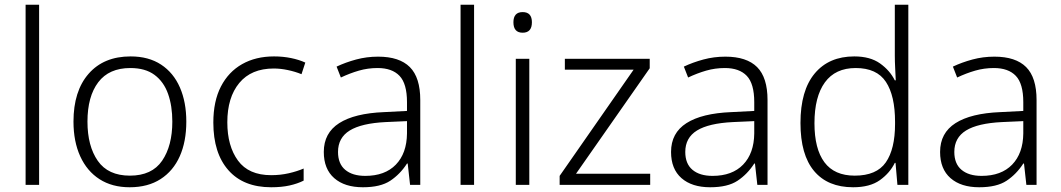

<svg xmlns="http://www.w3.org/2000/svg" viewBox="-20 -780 4475 810"><path d="M145 0H88V-760H145Z M766 -267Q766 -183 738.5 -121Q711 -59 657.5 -24.5Q604 10 527 10Q453 10 400 -24Q347 -58 318.5 -120.5Q290 -183 290 -267Q290 -396 354 -469Q418 -542 531 -542Q607 -542 659.5 -507.5Q712 -473 739 -411Q766 -349 766 -267ZM349 -267Q349 -164 392.5 -101.5Q436 -39 528 -39Q621 -39 664 -102Q707 -165 707 -267Q707 -333 689 -384Q671 -435 632 -464Q593 -493 530 -493Q440 -493 394.5 -433Q349 -373 349 -267Z M1124 10Q1007 10 943.5 -62Q880 -134 880 -263Q880 -353 912 -415Q944 -477 1001.5 -509.5Q1059 -542 1136 -542Q1174 -542 1208 -535Q1242 -528 1268 -516L1252 -467Q1225 -478 1194 -484.5Q1163 -491 1135 -491Q1040 -491 989.5 -430Q939 -369 939 -264Q939 -164 984 -102.5Q1029 -41 1124 -41Q1163 -41 1198 -49Q1233 -57 1261 -69V-18Q1235 -5 1201.5 2.5Q1168 10 1124 10Z M1575 -541Q1665 -541 1709 -497Q1753 -453 1753 -358V0H1710L1700 -90H1697Q1668 -45 1626.5 -17.5Q1585 10 1511 10Q1434 10 1390 -28.5Q1346 -67 1346 -139Q1346 -219 1411 -260.5Q1476 -302 1600 -307L1697 -312V-349Q1697 -427 1665.5 -460Q1634 -493 1573 -493Q1532 -493 1494 -482Q1456 -471 1418 -453L1400 -499Q1438 -517 1482.5 -529Q1527 -541 1575 -541ZM1607 -265Q1505 -260 1455.5 -229.5Q1406 -199 1406 -139Q1406 -89 1436.5 -63.5Q1467 -38 1521 -38Q1604 -38 1650 -85.5Q1696 -133 1697 -217V-269Z M1980 0H1923V-760H1980Z M2185 -729Q2224 -729 2224 -686Q2224 -642 2185 -642Q2146 -642 2146 -686Q2146 -729 2185 -729ZM2213 -532V0H2156V-532Z M2723 0H2341V-38L2653 -486H2363V-532H2721V-492L2410 -47H2723Z M3040 -541Q3130 -541 3174 -497Q3218 -453 3218 -358V0H3175L3165 -90H3162Q3133 -45 3091.5 -17.5Q3050 10 2976 10Q2899 10 2855 -28.5Q2811 -67 2811 -139Q2811 -219 2876 -260.5Q2941 -302 3065 -307L3162 -312V-349Q3162 -427 3130.5 -460Q3099 -493 3038 -493Q2997 -493 2959 -482Q2921 -471 2883 -453L2865 -499Q2903 -517 2947.5 -529Q2992 -541 3040 -541ZM3072 -265Q2970 -260 2920.5 -229.5Q2871 -199 2871 -139Q2871 -89 2901.5 -63.5Q2932 -38 2986 -38Q3069 -38 3115 -85.5Q3161 -133 3162 -217V-269Z M3579 10Q3472 10 3414.5 -58.5Q3357 -127 3357 -261Q3357 -398 3417 -470Q3477 -542 3584 -542Q3651 -542 3692.5 -512.5Q3734 -483 3755 -441H3759Q3758 -464 3756.5 -492.5Q3755 -521 3755 -545V-760H3812V0H3766L3758 -93H3755Q3734 -50 3692 -20Q3650 10 3579 10ZM3586 -39Q3678 -39 3717 -95Q3756 -151 3756 -257V-266Q3756 -376 3717.5 -434.5Q3679 -493 3590 -493Q3504 -493 3460 -432.5Q3416 -372 3416 -260Q3416 -152 3458 -95.5Q3500 -39 3586 -39Z M4175 -541Q4265 -541 4309 -497Q4353 -453 4353 -358V0H4310L4300 -90H4297Q4268 -45 4226.5 -17.5Q4185 10 4111 10Q4034 10 3990 -28.5Q3946 -67 3946 -139Q3946 -219 4011 -260.5Q4076 -302 4200 -307L4297 -312V-349Q4297 -427 4265.5 -460Q4234 -493 4173 -493Q4132 -493 4094 -482Q4056 -471 4018 -453L4000 -499Q4038 -517 4082.5 -529Q4127 -541 4175 -541ZM4207 -265Q4105 -260 4055.5 -229.5Q4006 -199 4006 -139Q4006 -89 4036.5 -63.5Q4067 -38 4121 -38Q4204 -38 4250 -85.5Q4296 -133 4297 -217V-269Z"/></svg>

Font: Noto Sans Thai Looped Light
Style: Regular
Weight: 300
Designer: Sasikarn Vongin, Ben Mitchell
Foundry: The Fontpad Ltd
Version: Version 1.001; ttfautohint (v1.8.4.7-5d5b)